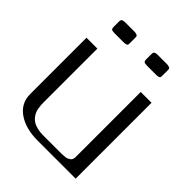

<svg xmlns="http://www.w3.org/2000/svg" viewBox="-220 -918 1044 1044"><g transform="rotate(45 302.0 -396.0)"><path d="M479 -771V-729Q479 -720.2 477.8 -716.8Q476.6 -713.4 469.7 -710.9Q462.9 -708.5 447.8 -708.5H385.3Q364.7 -708.5 359.4 -712.6Q354 -716.8 354 -729V-771Q354 -776.4 354.5 -778.8Q355 -781.2 357.7 -784.9Q360.4 -788.6 367.2 -790Q374 -791.5 385.3 -791.5H447.8Q462.4 -791.5 469.5 -788.6Q476.6 -785.6 477.8 -782.2Q479 -778.8 479 -771ZM229 -771V-729Q229 -720.2 227.8 -716.8Q226.6 -713.4 219.7 -710.9Q212.9 -708.5 197.8 -708.5H135.3Q114.7 -708.5 109.4 -712.6Q104 -716.8 104 -729V-771Q104 -776.4 104.5 -778.8Q105 -781.2 107.7 -784.9Q110.4 -788.6 117.2 -790Q124 -791.5 135.3 -791.5H197.8Q212.4 -791.5 219.5 -788.6Q226.6 -785.6 227.8 -782.2Q229 -778.8 229 -771ZM541.5 -583.5V0H250Q156.2 0 98.9 -40.3Q41.5 -80.6 41.5 -149.9V-583.5H125V-172.9Q125 -159.7 125.5 -149.9Q126 -140.1 128.7 -125.5Q131.3 -110.8 136.2 -100.3Q141.1 -89.8 150.4 -78.1Q159.7 -66.4 172.4 -58.8Q185.1 -51.3 205.1 -46.4Q225.1 -41.5 250 -41.5H375Q388.7 -41.5 395.8 -41.7Q402.8 -42 414.6 -43Q426.3 -43.9 432.6 -46.6Q439 -49.3 445.8 -54Q452.6 -58.6 455.6 -65.9Q458.5 -73.2 458.5 -83.5V-583.5Z"/></g></svg>

Font: Gputeks
Style: Regular
Weight: 500
Version: Version 0.9